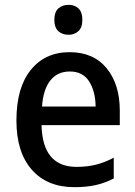

<svg xmlns="http://www.w3.org/2000/svg" viewBox="-20 -765 561 795"><path d="M268 -549Q367 -549 421.5 -482.5Q476 -416 476 -307V-247H152Q156 -74 297 -74Q340 -74 376.5 -83Q413 -92 451 -112V-26Q414 -7 376 1.5Q338 10 288 10Q175 10 111.5 -62.5Q48 -135 48 -266Q48 -402 107.5 -475.5Q167 -549 268 -549ZM269 -469Q218 -469 188.5 -432Q159 -395 154 -324H376Q375 -387 349 -428Q323 -469 269 -469ZM264 -745Q289 -745 305 -730Q321 -715 321 -683Q321 -651 304.5 -636Q288 -621 264 -621Q238 -621 221.5 -636Q205 -651 205 -683Q205 -715 221.5 -730Q238 -745 264 -745Z"/></svg>

Font: Noto Sans Georgian SemiCondensed Medium
Style: Regular
Weight: 500
Width: 4
Designer: Monotype Design Team, Akaki Razmadze
Foundry: Google LLC
Version: Version 2.005; ttfautohint (v1.8.4.7-5d5b)